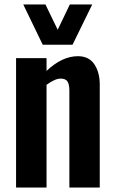

<svg xmlns="http://www.w3.org/2000/svg" viewBox="-20 -838 514 858"><path d="M170.9 -638.2 84 -817.9H183.1L237.8 -705.1L292 -817.9H392.1L304.2 -638.2ZM51.8 0V-578.1H188V-521Q257.3 -586.9 328.1 -586.9Q377.4 -586.9 401.6 -550.8Q425.8 -514.6 425.8 -460V0H290V-433.1Q290 -460.9 281.5 -473.9Q272.9 -486.8 251 -486.8Q226.1 -486.8 188 -459V0Z"/></svg>

Font: Oswald Medium
Style: Regular
Weight: 500
Designer: Vernon Adams
Foundry: Vernon Adams
Version: Version 4.103